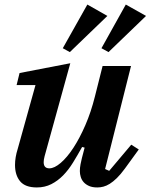

<svg xmlns="http://www.w3.org/2000/svg" viewBox="-20 -812 662 844"><path d="M142 12Q91 12 68.5 -15Q46 -42 46 -87Q46 -120 58 -158L136 -438H53L66 -491L289 -534L176 -125Q172 -110 172 -99Q172 -72 197 -72Q219 -72 247 -96Q275 -120 302.5 -162Q330 -204 355 -261.5Q380 -319 397 -387L431 -522H556L442 -69L460 -61L557 -176L590 -155L529 -71Q510 -45 493.5 -29Q477 -13 462.5 -4Q448 5 434.5 8.5Q421 12 408 12Q386 12 371.5 5.5Q357 -1 348 -11Q339 -21 335 -34Q331 -47 331 -60Q331 -74 334 -90Q337 -106 340 -117L352 -163L341 -166Q321 -130 301 -97.5Q281 -65 257.5 -41Q234 -17 205.5 -2.5Q177 12 142 12ZM256 -600 364 -792 452 -742 287 -583ZM426 -600 533 -792 622 -742 457 -583Z"/></svg>

Font: IBM Plex Serif SemiBold
Style: Italic
Weight: 600
Italic angle: -14°
Designer: Mike Abbink, Paul van der Laan, Pieter van Rosmalen
Foundry: Bold Monday
Version: Version 2.5